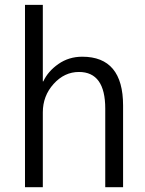

<svg xmlns="http://www.w3.org/2000/svg" viewBox="-20 -779 605 799"><path d="M84 0V-758.8H158.2V-440.4H160.2Q179.7 -482.4 223.1 -512.7Q266.6 -543 322.3 -543Q492.2 -543 492.2 -339.8V0H418V-327.1Q418 -479.5 308.6 -479.5Q248 -479.5 203.1 -429.7Q158.2 -379.9 158.2 -311.5V0Z"/></svg>

Font: Batunionen A1
Style: Regular
Weight: 400
Designer: HanYang I&C Co.,Ltd.
Foundry: HanYang I&C Co.,Ltd.
Version: Version 2.50; ttfautohint (v1.6)